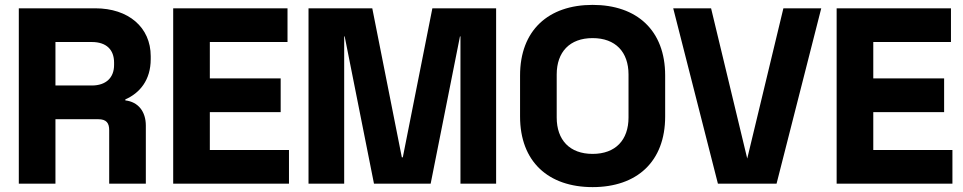

<svg xmlns="http://www.w3.org/2000/svg" viewBox="-20 -743 3942 786"><path d="M370 -709H57V9H207V-255H382C416 -255 427 -239 427 -210V9H577V-229C577 -286 546 -326 493 -332V-336C552 -362 597 -415 597 -501V-513C597 -631 506 -709 370 -709ZM356 -393H207V-571H356C416 -571 447 -539 447 -487V-477C447 -425 414 -393 356 -393Z M689 -709V9H1163V-129H839V-284H1129V-422H839V-571H1157V-709Z M1243 -709V9H1389V-594H1391L1511 9H1743L1863 -594H1865V9H2011V-709H1750L1629 -99H1625L1504 -709Z M2406 23C2587 23 2703 -81 2703 -266V-434C2703 -619 2587 -723 2406 -723C2225 -723 2109 -619 2109 -434V-266C2109 -81 2225 23 2406 23ZM2406 -113C2312 -113 2259 -170 2259 -262V-438C2259 -530 2312 -587 2406 -587C2500 -587 2553 -530 2553 -438V-262C2553 -170 2500 -113 2406 -113Z M2736 -709 2919 9H3159L3342 -709H3187L3039 -94L2891 -709Z M3405 -709V9H3879V-129H3555V-284H3845V-422H3555V-571H3873V-709Z"/></svg>

Font: Kalas SG
Style: Bold
Weight: 700
Designer: Kalas
Foundry: Kalas
Version: Version 2.000;FEAKit 1.0